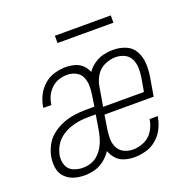

<svg xmlns="http://www.w3.org/2000/svg" viewBox="-126 -832 972 968"><g transform="rotate(-20 360.0 -348.5)"><path d="M167 8Q195 8 223 0.5Q251 -7 274.5 -25.5Q298 -44 315 -69Q323 -45 340.5 -26Q358 -7 383.5 0.5Q409 8 436 8Q466 8 497 -0.5Q528 -9 553.5 -30Q579 -51 594 -80Q609 -109 614 -139L616 -147H572Q572 -144 571 -141Q566 -111 548.5 -84Q531 -57 501.5 -44Q472 -31 442 -31Q417 -31 395 -41.5Q373 -52 362 -73.5Q351 -95 350.5 -120Q350 -145 354 -170L366 -246H630L648 -353Q653 -388 650.5 -422Q648 -456 631.5 -484.5Q615 -513 584 -525.5Q553 -538 518 -538Q492 -538 466 -532Q440 -526 416.5 -510Q393 -494 377 -471Q368 -493 351.5 -509Q335 -525 311.5 -531.5Q288 -538 263 -538Q234 -538 203.5 -529.5Q173 -521 148 -499.5Q123 -478 108.5 -449.5Q94 -421 89 -391L88 -383H131L132 -389Q135 -411 145.5 -432Q156 -453 173.5 -469Q191 -485 213 -492Q235 -499 257 -499Q282 -499 303.5 -488Q325 -477 334.5 -455.5Q344 -434 344.5 -409.5Q345 -385 341 -360L332 -301H288Q256 -301 224.5 -296.5Q193 -292 162 -280Q131 -268 103.5 -246.5Q76 -225 60.5 -194.5Q45 -164 40 -133Q36 -104 41 -76Q46 -48 65 -28.5Q84 -9 111 -0.5Q138 8 167 8ZM592 -285H373L390 -385Q394 -415 411 -443.5Q428 -472 457.5 -485.5Q487 -499 517 -499Q542 -499 564 -488.5Q586 -478 596.5 -456.5Q607 -435 608 -410Q609 -385 605 -360ZM173 -31Q146 -31 122 -41.5Q98 -52 88.5 -76.5Q79 -101 83 -128Q87 -153 100.5 -177.5Q114 -202 136.5 -219Q159 -236 184.5 -245.5Q210 -255 236 -258.5Q262 -262 288 -262H325L312 -183Q308 -161 302 -140Q296 -119 284.5 -98.5Q273 -78 255.5 -61.5Q238 -45 216.5 -38Q195 -31 173 -31ZM567 -666V-705H267V-666Z"/></g></svg>

Font: Iosevka Sparkle XLtObl
Style: Regular
Weight: 200
Italic angle: -9°
Designer: Belleve Invis
Foundry: Belleve Invis
Version: Version 4.5.0; ttfautohint (v1.8.3)